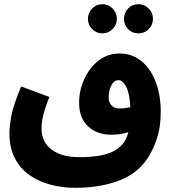

<svg xmlns="http://www.w3.org/2000/svg" viewBox="-20 -707 824 915"><path d="M339 188Q277 188 220.5 173Q164 158 120 127Q76 96 50.5 46.5Q25 -3 25 -71Q25 -109 35 -159.5Q45 -210 81 -295L215 -245Q201 -208 193 -182.5Q185 -157 181.5 -136.5Q178 -116 178 -95Q178 -30 226 6Q274 42 358 42Q458 42 510.5 18.5Q563 -5 582 -49Q588 -63 592 -77Q554 -65 510 -65Q443 -65 400 -104.5Q357 -144 357 -217Q357 -276 381.5 -330Q406 -384 449.5 -418Q493 -452 550 -452Q609 -452 653 -416.5Q697 -381 721.5 -318Q746 -255 746 -174Q746 -111 732.5 -62.5Q719 -14 695 28Q647 114 554 151Q461 188 339 188ZM498 -243Q498 -218 512 -204Q526 -190 549 -190Q561 -190 574 -191.5Q587 -193 601 -196Q598 -262 581.5 -293.5Q565 -325 544 -325Q524 -325 511 -301Q498 -277 498 -243ZM468 -548Q439 -548 419 -568.5Q399 -589 399 -617Q399 -646 419 -666.5Q439 -687 468 -687Q496 -687 516.5 -666.5Q537 -646 537 -617Q537 -589 516.5 -568.5Q496 -548 468 -548ZM640 -548Q610 -548 590.5 -568Q571 -588 571 -617Q571 -646 590.5 -666.5Q610 -687 640 -687Q668 -687 688.5 -666.5Q709 -646 709 -617Q709 -588 688.5 -568Q668 -548 640 -548Z"/></svg>

Font: Noto Sans Arabic UI Cn XBd
Style: Regular
Weight: 800
Width: 3
Designer: Monotype Design Team, Nadine Chahine and Nizar Qandah
Foundry: Monotype Imaging Inc.
Version: Version 2.010; ttfautohint (v1.8.4.7-5d5b)